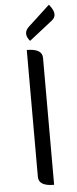

<svg xmlns="http://www.w3.org/2000/svg" viewBox="-63 -995 413 1028"><g transform="rotate(-5 143.5 -481.5)"><path d="M185 0Q102 0 102 -50V-732Q185 -732 185 -682V0ZM124 -779Q88 -821 124 -855L241 -963Q288 -907 249 -877Z"/></g></svg>

Font: Swei Half Moon CJK TC
Style: DemiLight
Weight: 350
Version: Version 2.125